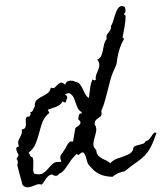

<svg xmlns="http://www.w3.org/2000/svg" viewBox="-92 -984 907 1062"><g transform="rotate(-5 362.0 -453.0)"><path d="M753.9 -212.9Q732.4 -164.1 714.8 -137.2Q697.3 -110.4 676.3 -92.8Q655.3 -75.2 627.9 -60.1Q600.6 -44.9 560.5 -17.6Q543.9 -16.6 524.4 -10.3Q504.9 -3.9 491.2 6.8Q461.9 3.9 437.5 -5.9Q413.1 -15.6 391.6 -37.1Q386.7 -42 382.8 -47.9Q378.9 -53.7 374 -58.6Q363.3 -71.3 360.4 -81.1Q357.4 -90.8 355.5 -106.4Q351.6 -128.9 343.8 -138.7Q335.9 -148.4 313.5 -128.9L304.7 -136.7L302.7 -134.8Q293.9 -127.9 288.6 -123Q283.2 -118.2 277.8 -112.8Q272.5 -107.4 267.6 -101.6Q262.7 -95.7 255.9 -86.9Q244.1 -72.3 230 -56.6Q215.8 -41 197.3 -35.2Q194.3 -32.2 192.4 -29.8Q190.4 -27.3 185.5 -26.4Q179.7 -24.4 171.9 -27.3Q164.1 -30.3 159.2 -35.2Q148.4 -35.2 140.1 -29.8Q131.8 -24.4 124.5 -16.1Q117.2 -7.8 110.8 1Q104.5 9.8 96.7 15.6Q81.1 9.8 67.9 13.7Q54.7 17.6 42 21Q29.3 24.4 16.6 23.9Q3.9 23.4 -8.8 8.8Q-14.6 -20.5 -18.6 -44.9Q-22.5 -65.4 -25.4 -84Q-28.3 -102.5 -28.3 -106.4Q-23.4 -111.3 -23.9 -119.6Q-24.4 -127.9 -26.4 -133.8Q-28.3 -134.8 -28.3 -135.7Q-28.3 -136.7 -30.3 -137.7Q-25.4 -141.6 -22.9 -147.5Q-20.5 -153.3 -15.6 -157.2Q-18.6 -165 -22.5 -174.8Q-26.4 -184.6 -26.4 -194.3Q-23.4 -202.1 -21 -203.1Q-18.6 -204.1 -9.8 -206.1Q-10.7 -210.9 -12.2 -215.3Q-13.7 -219.7 -12.7 -224.6Q-12.7 -234.4 -8.3 -241.7Q-3.9 -249 1 -256.3Q5.9 -263.7 9.8 -272.5Q13.7 -281.2 13.7 -293V-297.9Q28.3 -297.9 33.2 -306.2Q38.1 -314.5 39.1 -325.2Q40 -335.9 40 -346.7Q40 -357.4 45.9 -362.3Q49.8 -366.2 53.2 -365.7Q56.6 -365.2 61.5 -365.2Q67.4 -372.1 69.3 -375.5Q71.3 -378.9 68.4 -388.7Q75.2 -388.7 79.1 -391.6Q83 -394.5 85.4 -399.4Q87.9 -404.3 90.3 -409.2Q92.8 -414.1 96.7 -418Q96.7 -442.4 109.4 -452.1Q122.1 -461.9 138.2 -468.3Q154.3 -474.6 170.4 -483.4Q186.5 -492.2 194.3 -514.6Q207 -506.8 215.8 -513.2Q224.6 -519.5 232.4 -526.9Q240.2 -534.2 250 -536.6Q259.8 -539.1 274.4 -523.4Q280.3 -542 298.3 -543Q316.4 -543.9 331.1 -535.2V-534.2H332Q347.7 -531.2 355.5 -519Q363.3 -506.8 368.7 -491.7Q374 -476.6 380.4 -461.9Q386.7 -447.3 398.4 -438.5Q404.3 -463.9 409.7 -490.2Q415 -516.6 427.7 -540Q436.5 -529.3 446.3 -536.1L445.3 -538.1Q445.3 -553.7 451.7 -566.4Q458 -579.1 464.4 -591.3Q470.7 -603.5 472.2 -616.7Q473.6 -629.9 462.9 -646.5Q479.5 -651.4 486.8 -665Q494.1 -678.7 498.5 -694.8Q502.9 -710.9 508.3 -727.5Q513.7 -744.1 525.4 -755.9Q525.4 -758.8 524.9 -761.7Q524.4 -764.6 524.4 -767.6Q525.4 -775.4 530.3 -781.2Q535.2 -787.1 541 -793Q546.9 -798.8 551.3 -806.2Q555.7 -813.5 554.7 -824.2Q564.5 -836.9 572.3 -857.9Q580.1 -878.9 588.9 -897.5Q597.7 -916 609.4 -925.3Q621.1 -934.6 639.6 -923.8Q643.6 -912.1 642.6 -902.8Q641.6 -893.6 631.8 -883.8Q637.7 -877.9 640.6 -874Q637.7 -843.8 629.4 -814Q621.1 -784.2 613.3 -755.9Q615.2 -753.9 617.2 -752Q619.1 -750 621.1 -748Q604.5 -724.6 594.2 -701.2Q584 -677.7 576.2 -650.4Q573.2 -639.6 570.8 -627.9Q568.4 -616.2 564.5 -606.4Q559.6 -596.7 552.7 -585.4Q545.9 -574.2 541 -563.5Q530.3 -541 522 -518.1Q513.7 -495.1 505.9 -471.7Q496.1 -443.4 485.8 -416Q475.6 -388.7 460.9 -362.3V-346.7Q460 -335.9 454.1 -331.5Q448.2 -327.1 440.9 -323.7Q433.6 -320.3 426.8 -314Q419.9 -307.6 417 -293V-292L418 -291Q427.7 -269.5 422.4 -251.5Q417 -233.4 410.2 -216.3Q403.3 -199.2 400.9 -182.6Q398.4 -166 414.1 -148.4Q413.1 -128.9 421.9 -117.7Q430.7 -106.4 442.4 -98.6Q454.1 -90.8 466.3 -84.5Q478.5 -78.1 484.4 -68.4Q494.1 -78.1 505.4 -83.5Q516.6 -88.9 527.8 -91.8Q539.1 -94.7 550.3 -97.2Q561.5 -99.6 572.3 -103.5Q597.7 -110.4 607.4 -120.1Q617.2 -129.9 617.2 -132.8Q618.2 -146.5 627.4 -150.4Q636.7 -154.3 648.9 -155.8Q661.1 -157.2 673.3 -160.2Q685.5 -163.1 691.4 -174.8Q702.1 -173.8 710.4 -182.1Q718.8 -190.4 725.6 -199.2Q732.4 -208 739.3 -213.9Q746.1 -219.7 753.9 -212.9ZM352.5 -363.3Q336.9 -375 331.5 -390.1Q326.2 -405.3 322.8 -420.9Q319.3 -436.5 314 -450.7Q308.6 -464.8 293 -474.6L291 -475.6Q290 -475.6 280.3 -473.6Q270.5 -471.7 268.6 -470.7Q276.4 -463.9 278.3 -459Q280.3 -454.1 278.8 -449.2Q277.3 -444.3 273.9 -439Q270.5 -433.6 268.6 -425.8Q266.6 -423.8 260.7 -427.2Q254.9 -430.7 252 -432.6Q238.3 -412.1 213.4 -405.8Q188.5 -399.4 166 -393.6Q168 -388.7 169.9 -384.8Q171.9 -380.9 173.8 -376Q144.5 -356.4 131.3 -328.6Q118.2 -300.8 107.9 -271Q97.7 -241.2 83.5 -213.4Q69.3 -185.5 40 -166Q44.9 -158.2 46.9 -150.4Q48.8 -142.6 59.6 -138.7Q62.5 -127.9 62 -116.7Q61.5 -105.5 59.6 -94.7Q57.6 -84 57.1 -72.8Q56.6 -61.5 59.6 -49.8L61.5 -47.9Q91.8 -37.1 108.9 -45.9Q126 -54.7 139.2 -68.4Q152.3 -82 168 -93.8Q183.6 -105.5 211.9 -99.6L215.8 -105.5Q213.9 -110.4 212.9 -114.3Q211.9 -118.2 211.9 -123Q212.9 -133.8 217.8 -140.1Q222.7 -146.5 230.5 -154.3Q237.3 -162.1 243.7 -170.9Q250 -179.7 255.9 -189.5Q261.7 -198.2 269.5 -204.6Q277.3 -210.9 290 -206.1L308.6 -276.4Q309.6 -281.2 317.9 -285.2Q326.2 -289.1 332.5 -293.9Q338.9 -298.8 340.3 -306.6Q341.8 -314.5 329.1 -327.1Q331.1 -331.1 332 -336.9Q333 -342.8 335 -347.7Q336.9 -352.5 339.8 -355.5Q342.8 -358.4 349.6 -356.4Z"/></g></svg>

Font: Homemade Apple
Style: Regular
Weight: 400
Designer: Font Diner, Inc
Foundry: Font Diner, Inc
Version: Version 1.000